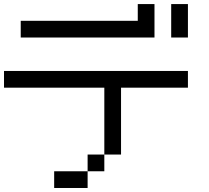

<svg xmlns="http://www.w3.org/2000/svg" viewBox="-20 -937 1040 957"><path d="M750 -916.7V-750H83.3V-833.3H666.7V-916.7ZM0 -500V-583.3H916.7V-500H583.3V-166.7H500V-500ZM916.7 -916.7V-750H833.3V-916.7ZM250 0V-83.3H416.7V0ZM416.7 -83.3V-166.7H500V-83.3Z"/></svg>

Font: Galmuri11 Regular
Style: Regular
Weight: 400
Designer: Minseo Lee (Quiple)
Version: Version 2.356;hotconv 1.1.0;makeotfexe 2.6.0 DEVELOPMENT